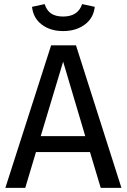

<svg xmlns="http://www.w3.org/2000/svg" viewBox="-20 -908 613 928"><path d="M285.2 -757.8Q223.6 -757.8 182.1 -789.1Q140.6 -820.3 134.8 -875L195.8 -888.2Q206.1 -856.4 227.8 -842.3Q249.5 -828.1 285.2 -828.1Q356.9 -828.1 377 -888.2L438 -875Q432.1 -820.3 389.6 -789.1Q347.2 -757.8 285.2 -757.8ZM466.8 0 415 -172.9H153.8L102.1 0H5.9L227.1 -689H347.2L566.9 0ZM176.8 -250H392.1L285.2 -609.9Z"/></svg>

Font: FiraGO
Style: Regular
Weight: 400
Designer: bBox Type
Foundry: bBox Type GmbH
Version: Version 1.001;PS 001.001;hotconv 1.0.88;makeotf.lib2.5.64775